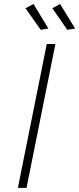

<svg xmlns="http://www.w3.org/2000/svg" viewBox="-20 -914 386 934"><path d="M178 -769 104 -874 143 -894.5 215.5 -775ZM307.5 -769 234.5 -874 272.5 -894.5 345.5 -775ZM109 0H67L207.5 -700H249.5Z"/></svg>

Font: Argentum Sans ExtraLight
Style: Italic
Weight: 200
Italic angle: -11°
Designer: Julieta Ulanovsky (font), Cristiano Sobral (main changes and remaster)
Foundry: Julieta Ulanovsky (font), Cristiano Sobral (main changes and remaster)
Version: Version 2.007;June 15, 2022;FontCreator 14.0.0.2814 64-bit; 